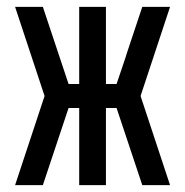

<svg xmlns="http://www.w3.org/2000/svg" viewBox="-20 -540 540 560"><path d="M24 0 110 -260 24 -520H105L180 -295H211V-520H289V-295H320L347 -375L349 -382L395 -520H476L390 -260L476 0H395L320 -225H289V0H211V-225H180L105 0Z"/></svg>

Font: Iosevka Fuck
Style: Regular
Weight: 400
Monospace: yes
Designer: Belleve Invis
Foundry: Belleve Invis
Version: Version 28.0.7; ttfautohint (v1.8.3)